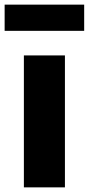

<svg xmlns="http://www.w3.org/2000/svg" viewBox="-31 -808 383 828"><path d="M72 0H249V-569H72ZM-11 -675H332V-788H-11Z"/></svg>

Font: Noto Sans T Chinese Black
Style: Bold
Weight: 900
Designer: Ryoko NISHIZUKA (kana & ideographs); Paul D. Hunt (Latin, Greek & Cyrillic); Wenlong ZHANG (bopomofo); Sandoll Communica
Foundry: Adobe Systems Incorporated
Version: Version 1.000;PS 1;hotconv 1.0.78;makeotf.lib2.5.61930